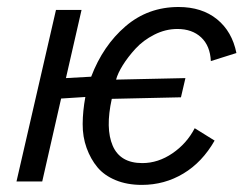

<svg xmlns="http://www.w3.org/2000/svg" viewBox="-20 -516 696 546"><path d="M383.3 9.8Q341.3 9.8 308.8 -3.7Q276.4 -17.1 257.1 -40.3Q237.8 -63.5 226.3 -95.2Q214.8 -127 215.1 -163.6Q215.3 -200.2 222.7 -240.2L153.8 -235.8L100.1 0H26.9L139.2 -487.8H211.9L167.5 -293.9L239.3 -297.9Q272.9 -386.2 336.9 -441.2Q400.9 -496.1 487.8 -496.1Q554.2 -496.1 597.2 -461.2Q640.1 -426.3 652.3 -365.2L579.6 -342.3Q577.6 -385.7 552 -409.7Q526.4 -433.6 484.4 -433.6Q450.7 -433.6 418.9 -417.5Q387.2 -401.4 365.5 -377.7Q343.8 -354 329.3 -330.8Q314.9 -307.6 310.1 -289.6L507.3 -293.9L494.6 -239.3L297.9 -234.9Q279.3 -150.9 300.5 -101.6Q321.8 -52.2 384.8 -52.2Q429.7 -52.2 470.5 -80.1Q511.2 -107.9 533.7 -151.4L590.3 -116.2Q555.2 -54.7 501.5 -22.5Q447.8 9.8 383.3 9.8Z"/></svg>

Font: HK Grotesk Italic
Style: Regular
Weight: 400
Italic angle: -13°
Designer: Alfredo Marco Pradil and Stefan Peev
Foundry: Hanken Design Co.
Version: Version 1.000;PS 001.000;hotconv 1.0.88;makeotf.lib2.5.64775